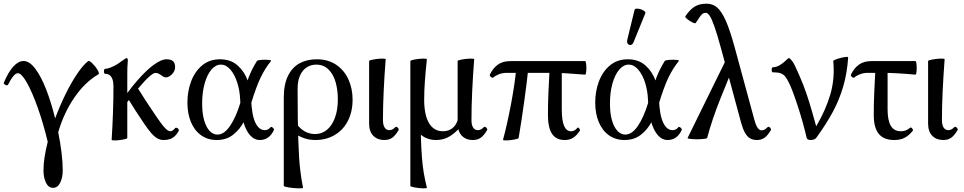

<svg xmlns="http://www.w3.org/2000/svg" viewBox="-20 -745 5207 1037"><path d="M214.8 174.3Q214.8 112.8 237.8 21Q214.4 -77.1 184.1 -162.6Q153.8 -248 125 -298.8Q96.2 -349.6 76.7 -349.6Q65.4 -349.6 52 -333.7Q38.6 -317.9 22.9 -286.6Q21 -283.2 14.9 -284.4Q8.8 -285.6 3.9 -289.8Q-1 -293.9 0.5 -297.9Q24.9 -356 52 -385.7Q79.1 -415.5 107.4 -415.5Q139.6 -415.5 171.4 -372.8Q203.1 -330.1 230.2 -259.8Q257.3 -189.5 277.8 -105.5Q303.2 -173.8 334.2 -236.8Q365.2 -299.8 397 -346.7Q428.7 -393.6 456.1 -415Q461.4 -419.4 478.5 -403.1Q495.6 -386.7 507.1 -367.2Q518.6 -347.7 511.2 -343.3Q438.5 -301.3 381.6 -218Q324.7 -134.8 294.4 -30.8Q306.2 26.9 312.5 80.3Q318.8 133.8 318.8 174.3Q318.8 214.8 304.9 242.2Q291 269.5 266.6 269.5Q242.2 269.5 228.5 242.2Q214.8 214.8 214.8 174.3Z M592.8 -278.8Q592.8 -301.3 587.6 -316.2Q582.5 -331.1 572.8 -338.6Q563 -346.2 547.9 -346.2Q543.5 -346.2 542 -353Q540.5 -359.9 542.2 -366.7Q543.9 -373.5 547.9 -373.5Q564.5 -373.5 590.3 -386Q616.2 -398.4 643.1 -418.9Q651.4 -425.3 656.5 -428.2Q661.6 -431.2 664.6 -431.2Q667.5 -431.2 668.9 -427.7Q670.4 -424.3 670.4 -417.5Q668.5 -400.9 668 -380.9Q667.5 -360.8 667.5 -342.3V0Q667.5 4.4 646.2 8.5Q625 12.7 604 13.4Q583 14.2 583 9.8Q592.8 -145 592.8 -278.8ZM878.9 -424.8Q903.3 -424.8 914.6 -414.6Q925.8 -404.3 925.8 -382.8Q925.8 -368.2 917.7 -355.2Q909.7 -342.3 897.9 -334.7Q886.2 -327.1 876.5 -327.1Q870.1 -327.1 864.7 -329.6Q859.4 -332 852.5 -337.4Q843.3 -344.2 835.7 -347.7Q828.1 -351.1 817.9 -351.1Q809.1 -351.1 787.4 -332.3Q765.6 -313.5 727.1 -268.3Q688.5 -223.1 633.8 -149.4L615.2 -166.5Q669.9 -251 720.7 -309.1Q771.5 -367.2 811.8 -396Q852.1 -424.8 878.9 -424.8ZM759.3 -76.2Q713.4 -143.1 667 -219.2L717.3 -279.8Q761.7 -207.5 824.2 -115.7Q854 -71.8 870.8 -54Q887.7 -36.1 899.9 -36.1Q906.7 -36.1 912.8 -40.5Q918.9 -44.9 926.8 -53.7Q929.2 -56.6 935.1 -54.4Q940.9 -52.2 944.3 -47.4Q947.8 -42.5 944.8 -37.1Q935.5 -20 923.8 -9.3Q912.1 1.5 897.5 6.3Q882.8 11.2 864.3 11.2Q846.2 11.2 830.8 2.9Q815.4 -5.4 798.8 -23.9Q782.2 -42.5 759.3 -76.2Z M992.2 -190.9Q992.2 -252 1012.2 -305.4Q1032.2 -358.9 1071.8 -391.8Q1111.3 -424.8 1168 -424.8Q1226.6 -424.8 1263.9 -391.1Q1301.3 -357.4 1318.1 -308.8Q1335 -260.3 1336.4 -212.4Q1339.4 -124.5 1358.9 -83.3Q1378.4 -42 1409.7 -42Q1418.9 -42 1427.2 -46.1Q1435.5 -50.3 1441.4 -58.1Q1443.8 -61 1448.7 -58.6Q1453.6 -56.2 1457.3 -51.3Q1460.9 -46.4 1459.5 -43Q1447.3 -16.1 1428 -2.4Q1408.7 11.2 1383.3 11.2Q1353 11.2 1329.8 -15.4Q1306.6 -42 1293 -91.8Q1279.3 -141.6 1276.9 -210.4Q1274.9 -256.3 1261.2 -299.3Q1247.6 -342.3 1224.4 -369.1Q1201.2 -396 1172.9 -396Q1145 -396 1121.8 -368.9Q1098.6 -341.8 1085.2 -293.7Q1071.8 -245.6 1071.8 -186Q1071.8 -131.8 1083 -94Q1094.2 -56.2 1113 -37.1Q1131.8 -18.1 1154.3 -18.1Q1190.9 -18.1 1223.1 -65.7Q1255.4 -113.3 1279.3 -193.4Q1306.6 -283.7 1323.2 -327.4Q1339.8 -371.1 1367.7 -415.5Q1370.6 -419.9 1390.9 -421.6Q1411.1 -423.3 1429.2 -421.6Q1447.3 -419.9 1443.8 -415.5Q1411.6 -376 1387.5 -325.7Q1363.3 -275.4 1335.9 -185.5Q1319.3 -130.9 1297.6 -88.6Q1275.9 -46.4 1239.5 -17.6Q1203.1 11.2 1150.4 11.2Q1102.1 11.2 1066.2 -14.4Q1030.3 -40 1011.2 -85.9Q992.2 -131.8 992.2 -190.9Z M1512.7 258.8V-217.3Q1512.7 -289.6 1535.6 -335.7Q1558.6 -381.8 1598.4 -403.3Q1638.2 -424.8 1690.9 -424.8Q1752 -424.8 1795.7 -395.3Q1839.4 -365.7 1861.8 -316.2Q1884.3 -266.6 1884.3 -207Q1884.3 -140.6 1858.4 -91.1Q1832.5 -41.5 1786.6 -15.1Q1740.7 11.2 1683.1 11.2Q1641.6 11.2 1606.4 -4.9Q1571.3 -21 1543 -50.8L1579.6 -79.6Q1598.6 -51.3 1624.8 -36.1Q1650.9 -21 1682.6 -21Q1717.8 -21 1745.4 -43.5Q1772.9 -65.9 1788.8 -108.4Q1804.7 -150.9 1804.7 -208.5Q1804.7 -260.3 1792.2 -302.7Q1779.8 -345.2 1753.4 -370.6Q1727.1 -396 1688 -396Q1659.7 -396 1637 -381.6Q1614.3 -367.2 1600.8 -337.9Q1587.4 -308.6 1587.4 -265.6Q1587.4 -91.8 1591.1 11Q1594.7 113.8 1600.8 167.2Q1606.9 220.7 1616.7 268.6Q1617.7 272.9 1591.6 272.2Q1565.4 271.5 1539.1 267.3Q1512.7 263.2 1512.7 258.8Z M1973.6 -78.1V-415Q1973.6 -419.4 1996.1 -423.6Q2018.6 -427.7 2040.8 -428.5Q2063 -429.2 2063 -424.8Q2048.3 -231.9 2048.3 -97.2Q2048.3 -70.3 2057.4 -56.2Q2066.4 -42 2083.5 -42Q2091.8 -42 2099.6 -46.1Q2107.4 -50.3 2116.2 -59.1Q2119.1 -62 2124 -59.1Q2128.9 -56.2 2131.8 -51Q2134.8 -45.9 2133.3 -43Q2115.7 -13.2 2098.4 -1Q2081.1 11.2 2055.2 11.2Q2018.6 11.2 1996.1 -11.7Q1973.6 -34.7 1973.6 -78.1Z M2196.3 258.8V-415Q2196.3 -419.4 2218.8 -423.6Q2241.2 -427.7 2263.7 -428.5Q2286.1 -429.2 2285.6 -424.8Q2278.8 -361.3 2274.9 -307.6Q2271 -253.9 2271 -207Q2271 -124.5 2297.1 -80.3Q2323.2 -36.1 2372.1 -36.1Q2401.4 -36.1 2421.9 -51.5Q2442.4 -66.9 2451.7 -95.7V-415Q2451.7 -419.4 2474.1 -423.6Q2496.6 -427.7 2518.8 -428.5Q2541 -429.2 2541 -424.8Q2526.4 -231.9 2526.4 -97.2Q2526.4 -70.3 2535.4 -56.2Q2544.4 -42 2561.5 -42Q2569.8 -42 2577.6 -46.1Q2585.4 -50.3 2594.2 -59.1Q2597.2 -62 2602.1 -59.1Q2606.9 -56.2 2609.9 -51Q2612.8 -45.9 2611.3 -43Q2593.8 -13.2 2576.4 -1Q2559.1 11.2 2533.2 11.2Q2503.9 11.2 2483.4 -3.7Q2462.9 -18.6 2455.6 -46.9Q2425.8 -16.1 2397.2 -2.4Q2368.7 11.2 2335.4 11.2Q2311 11.2 2290.3 3.9Q2269.5 -3.4 2252.9 -17.6Q2254.9 55.2 2258.8 104.2Q2262.7 153.3 2269 190.2Q2275.4 227.1 2285.6 268.6Q2286.6 272.9 2264.2 272.2Q2241.7 271.5 2219 267.3Q2196.3 263.2 2196.3 258.8Z M2626 -342.8Q2643.1 -377.4 2669.2 -396.2Q2695.3 -415 2737.3 -415H3140.1Q3144.5 -415 3146.2 -396.5Q3147.9 -377.9 3146.2 -359.6Q3144.5 -341.3 3140.1 -341.8Q3078.6 -346.7 3038.3 -349.1Q2998 -351.6 2957.5 -351.6H2717.8Q2694.3 -351.6 2675.3 -344.2Q2656.2 -336.9 2644.5 -326.7Q2641.1 -323.7 2636 -326.2Q2630.9 -328.6 2627.4 -333.7Q2624 -338.9 2626 -342.8ZM2768.1 -372.6 2833 -372.1Q2826.7 -308.1 2812 -201.7Q2797.4 -95.2 2781.2 0Q2780.8 4.4 2759 8.5Q2737.3 12.7 2716.6 13.4Q2695.8 14.2 2696.8 9.8Q2719.2 -72.3 2740 -182.6Q2760.7 -293 2768.1 -372.6ZM2939.5 -123.5Q2939.5 -182.6 2941.9 -242.4Q2944.3 -302.2 2949.2 -390.6H3014.2V-154.8Q3014.2 -94.2 3026.6 -65.2Q3039.1 -36.1 3064.5 -36.1Q3074.2 -36.1 3082 -40.3Q3089.8 -44.4 3099.6 -55.2Q3102.1 -57.6 3105.5 -54.7Q3108.9 -51.8 3111.1 -46.6Q3113.3 -41.5 3112.3 -39.6Q3094.7 -12.7 3075.4 -0.7Q3056.2 11.2 3029.8 11.2Q2983.9 11.2 2961.7 -22Q2939.5 -55.2 2939.5 -123.5Z M3194.8 -190.9Q3194.8 -252 3214.8 -305.4Q3234.9 -358.9 3274.4 -391.8Q3314 -424.8 3370.6 -424.8Q3429.2 -424.8 3466.6 -391.1Q3503.9 -357.4 3520.8 -308.8Q3537.6 -260.3 3539.1 -212.4Q3542 -124.5 3561.5 -83.3Q3581.1 -42 3612.3 -42Q3621.6 -42 3629.9 -46.1Q3638.2 -50.3 3644 -58.1Q3646.5 -61 3651.4 -58.6Q3656.2 -56.2 3659.9 -51.3Q3663.6 -46.4 3662.1 -43Q3649.9 -16.1 3630.6 -2.4Q3611.3 11.2 3585.9 11.2Q3555.7 11.2 3532.5 -15.4Q3509.3 -42 3495.6 -91.8Q3481.9 -141.6 3479.5 -210.4Q3477.5 -256.3 3463.9 -299.3Q3450.2 -342.3 3427 -369.1Q3403.8 -396 3375.5 -396Q3347.7 -396 3324.5 -368.9Q3301.3 -341.8 3287.8 -293.7Q3274.4 -245.6 3274.4 -186Q3274.4 -131.8 3285.6 -94Q3296.9 -56.2 3315.7 -37.1Q3334.5 -18.1 3356.9 -18.1Q3393.6 -18.1 3425.8 -65.7Q3458 -113.3 3481.9 -193.4Q3509.3 -283.7 3525.9 -327.4Q3542.5 -371.1 3570.3 -415.5Q3573.2 -419.9 3593.5 -421.6Q3613.8 -423.3 3631.8 -421.6Q3649.9 -419.9 3646.5 -415.5Q3614.3 -376 3590.1 -325.7Q3565.9 -275.4 3538.6 -185.5Q3522 -130.9 3500.2 -88.6Q3478.5 -46.4 3442.1 -17.6Q3405.8 11.2 3353 11.2Q3304.7 11.2 3268.8 -14.4Q3232.9 -40 3213.9 -85.9Q3194.8 -131.8 3194.8 -190.9ZM3367.7 -529.3 3407.2 -691.4Q3409.2 -699.7 3425 -698.2Q3440.9 -696.8 3454.8 -688.7Q3468.8 -680.7 3465.3 -672.9L3402.3 -518.1Q3397 -504.4 3387.2 -502.2Q3377.4 -500 3371.1 -508.3Q3364.7 -516.6 3367.7 -529.3Z M3981.9 -85.4 3876 -477.5Q3854.5 -556.6 3839.4 -599.9Q3824.2 -643.1 3813.2 -659.4Q3802.2 -675.8 3792 -675.8Q3782.7 -675.8 3776.4 -671.9Q3770 -668 3762 -657.2Q3753.9 -646.5 3737.8 -621.1Q3734.9 -616.7 3719.7 -624Q3704.6 -631.3 3691.7 -642.1Q3678.7 -652.8 3681.6 -657.2Q3706.5 -693.8 3732.2 -709.5Q3757.8 -725.1 3796.9 -725.1Q3829.6 -725.1 3854 -703.9Q3878.4 -682.6 3900.6 -631.8Q3922.9 -581.1 3947.8 -490.2L4053.7 -100.6Q4062.5 -67.4 4072.3 -54.2Q4082 -41 4093.8 -41Q4101.6 -41 4108.9 -44.9Q4116.2 -48.8 4127 -59.1Q4130.4 -62 4135 -59.1Q4139.6 -56.2 4142.6 -50.8Q4145.5 -45.4 4144 -43Q4127 -13.7 4109.4 -1.2Q4091.8 11.2 4068.4 11.2Q4046.4 11.2 4030.8 2Q4015.1 -7.3 4003.4 -28.3Q3991.7 -49.3 3981.9 -85.4ZM3913.6 -447.3 3941.4 -386.2 3869.6 -209Q3826.2 -100.6 3799.3 0Q3798.3 4.4 3771 6.3Q3743.7 8.3 3717.8 6.3Q3691.9 4.4 3693.8 0Z M4336.9 0Q4317.9 -82.5 4289.8 -168.9Q4261.7 -255.4 4242.2 -295.9Q4230.5 -320.3 4220.2 -332.5Q4210 -344.7 4195.1 -349.6Q4180.2 -354.5 4154.3 -354.5Q4149.9 -354.5 4148.4 -361.3Q4147 -368.2 4148.7 -375Q4150.4 -381.8 4154.3 -381.8Q4171.9 -381.8 4189.9 -392.1Q4208 -402.3 4225.1 -418.9L4227.5 -421.4Q4232.9 -426.8 4236.1 -429Q4239.3 -431.2 4241.7 -431.2Q4245.1 -431.2 4254.9 -419.9Q4264.6 -408.7 4272.5 -392.1Q4299.8 -334.5 4317.9 -287.8Q4335.9 -241.2 4350.3 -194.6Q4364.7 -147.9 4388.2 -63Q4439 -148.4 4464.4 -234.1Q4489.7 -319.8 4480.5 -415Q4480 -419.4 4500.2 -426.3Q4520.5 -433.1 4540.8 -436.5Q4561 -439.9 4561 -435.5Q4555.7 -352.1 4534.9 -280Q4514.2 -208 4478.3 -141.1Q4442.4 -74.2 4388.2 0Q4384.3 5.4 4376 8.3Q4367.7 11.2 4358.9 11.2Q4350.1 11.2 4344.2 8.3Q4338.4 5.4 4336.9 0Z M4699.2 -123.5Q4699.2 -182.6 4701.7 -242.4Q4704.1 -302.2 4709 -390.6H4773.9V-154.8Q4773.9 -94.2 4791.5 -65.2Q4809.1 -36.1 4845.7 -36.1Q4859.9 -36.1 4871.1 -40.3Q4882.3 -44.4 4896 -55.2Q4899.4 -58.1 4903.3 -54.9Q4907.2 -51.8 4909.7 -46.6Q4912.1 -41.5 4910.6 -39.6Q4889.2 -12.7 4865.5 -0.7Q4841.8 11.2 4809.6 11.2Q4753.4 11.2 4726.3 -22Q4699.2 -55.2 4699.2 -123.5ZM4576.2 -342.8Q4593.3 -377.4 4619.4 -396.2Q4645.5 -415 4687.5 -415H4924.3Q4928.7 -415 4930.4 -396.5Q4932.1 -377.9 4930.4 -359.6Q4928.7 -341.3 4924.3 -341.8Q4871.1 -346.7 4827.4 -349.1Q4783.7 -351.6 4741.7 -351.6H4668Q4644.5 -351.6 4625.5 -344.2Q4606.4 -336.9 4594.7 -326.7Q4591.3 -323.7 4586.2 -326.2Q4581.1 -328.6 4577.6 -333.7Q4574.2 -338.9 4576.2 -342.8Z M4992.7 -78.1V-415Q4992.7 -419.4 5015.1 -423.6Q5037.6 -427.7 5059.8 -428.5Q5082 -429.2 5082 -424.8Q5067.4 -231.9 5067.4 -97.2Q5067.4 -70.3 5076.4 -56.2Q5085.4 -42 5102.5 -42Q5110.8 -42 5118.7 -46.1Q5126.5 -50.3 5135.3 -59.1Q5138.2 -62 5143.1 -59.1Q5147.9 -56.2 5150.9 -51Q5153.8 -45.9 5152.3 -43Q5134.8 -13.2 5117.4 -1Q5100.1 11.2 5074.2 11.2Q5037.6 11.2 5015.1 -11.7Q4992.7 -34.7 4992.7 -78.1Z"/></svg>

Font: Junicode Two Beta VF
Style: Regular
Weight: 400
Designer: Peter S. Baker
Foundry: Briery Creek Software
Version: Version 1.031 beta; ttfautohint (v1.8.1.43-b0c9)